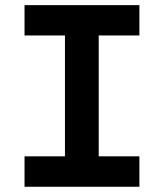

<svg xmlns="http://www.w3.org/2000/svg" viewBox="-20 -713 626 733"><path d="M73.7 0V-116.2H228V-577.6H73.7V-693.4H512.2V-577.6H356.9V-116.2H512.2V0Z"/></svg>

Font: Cascadia Mono PL
Style: Bold
Weight: 700
Monospace: yes
Designer: Aaron Bell
Foundry: Saja Typeworks
Version: Version 2404.023; ttfautohint (v1.8.4)